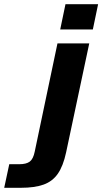

<svg xmlns="http://www.w3.org/2000/svg" viewBox="-111 -742 486 912"><path d="M-91 150 -67 38H-19Q14 38 30.5 25.5Q47 13 54 -22L162 -536H313L203 -18Q189 47 163.5 83.5Q138 120 95.5 135Q53 150 -11 150ZM175 -602 200 -722H355L330 -602Z"/></svg>

Font: Geist
Style: Bold Italic
Weight: 700
Italic angle: -12°
Designer: Basement.studio, Andrés Briganti, Mateo Zaragoza
Foundry: Basement.studio, Vercel, Andrés Briganti, Guido Ferreyra, Mateo Zaragoza
Version: Version 1.500; ttfautohint (v1.8.4.7-5d5b)